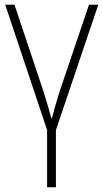

<svg xmlns="http://www.w3.org/2000/svg" viewBox="-20 -549 435 807"><path d="M215 238V-2L393 -529H354L231 -166C217 -121 206 -83 198 -51H196C188 -82 177 -120 162 -167L41 -529H2L178 -2V238Z"/></svg>

Font: Noto Sans SemiCondensed ExtraLight
Style: Regular
Weight: 200
Width: 4
Designer: Monotype Design Team
Foundry: Monotype Imaging Inc.
Version: Version 2.013